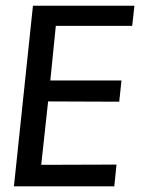

<svg xmlns="http://www.w3.org/2000/svg" viewBox="-20 -660 528 680"><path d="M177.7 -568.4 158.2 -375H410.2L402.3 -299.8L150.4 -300.8L126 -76.2L392.6 -77.1L384.8 0H29.3L96.7 -639.6H456.1L448.2 -568.4Z"/></svg>

Font: Puritan
Style: Italic
Weight: 400
Version: 2.0a